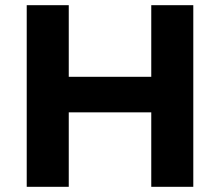

<svg xmlns="http://www.w3.org/2000/svg" viewBox="-20 -720 848 740"><path d="M725 -700V0H563V-287H245V0H83V-700H245V-424H563V-700Z"/></svg>

Font: Montserrat Alternates
Style: Bold
Weight: 700
Designer: Julieta Ulanovsky
Foundry: Julieta Ulanovsky
Version: Version 7.200